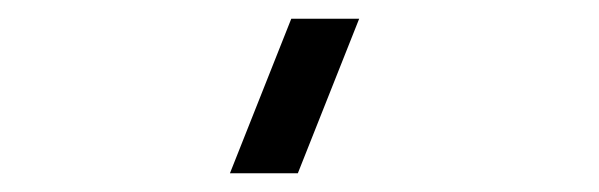

<svg xmlns="http://www.w3.org/2000/svg" viewBox="-20 -740 640 205"><path d="M298 -555 363.5 -720H291L225.5 -555Z"/></svg>

Font: Eudonet Medium
Style: Regular
Weight: 500
Designer: Mikhail Sharanda
Foundry: Mikhail Sharanda
Version: Version 4.503;Glyphs 3.1.2 (3151)